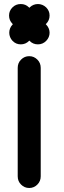

<svg xmlns="http://www.w3.org/2000/svg" viewBox="-20 -875 316 953"><path d="M123 -838.9C112.3 -849.6 99.1 -855 83 -855C66.9 -855 53.2 -849.6 42 -838.4C30.8 -827.1 24.9 -814 24.9 -797.9C24.9 -781.7 30.8 -768.1 42 -756.8L43.9 -754.9L42 -752.9C20.5 -730 20.5 -694.8 42.5 -671.9C53.7 -660.6 66.9 -654.8 83 -654.8C99.1 -654.8 112.8 -660.6 124 -671.9L126 -673.8L127 -671.9C138.2 -660.6 151.9 -654.8 168 -654.8C184.1 -654.8 197.8 -660.6 209 -671.9C231.9 -694.8 231.9 -730 209 -752.9L207 -754.9L209 -756.8C220.2 -768.1 226.1 -781.7 226.1 -797.9C226.1 -814 220.2 -827.1 209 -838.4C186 -860.4 150.9 -860.4 127.9 -838.9L126 -835.9ZM67.9 0C67.9 16.1 73.2 29.8 84.5 41C95.7 52.2 108.9 58.1 125 58.1C141.1 58.1 154.3 52.2 165.5 41C176.8 29.8 182.1 16.1 182.1 0V-538.1C182.1 -554.2 176.8 -567.9 165.5 -579.1C154.3 -590.3 141.1 -596.2 125 -596.2C108.9 -596.2 95.7 -590.3 84.5 -579.1C73.2 -567.9 67.9 -554.2 67.9 -538.1Z"/></svg>

Font: Nemoy
Style: Bold
Weight: 700
Designer: BSozoo
Foundry: BSozoo
Version: Version 001.000